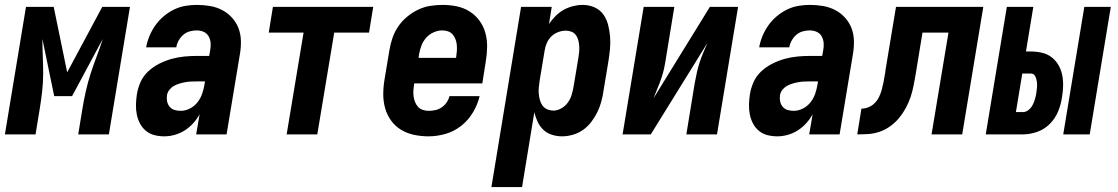

<svg xmlns="http://www.w3.org/2000/svg" viewBox="-38 -548 4558 783"><path d="M-18 0 68 -520H181L236 -253L379 -520H492L406 0H281L298 -104Q304 -140 312 -176Q320 -212 331.5 -247.5Q343 -283 356.5 -318.5Q370 -354 381 -389L256 -156H183L135 -389Q135 -354 136.5 -318.5Q138 -283 138 -247.5Q138 -212 134 -176Q130 -140 124 -104L107 0Z M632 8Q611 8 591.5 3Q572 -2 557 -14.5Q542 -27 533 -44Q524 -61 520 -80.5Q516 -100 516.5 -121Q517 -142 520 -162Q524 -188 535 -213Q546 -238 566.5 -257Q587 -276 612 -288.5Q637 -301 662.5 -308Q688 -315 714 -317.5Q740 -320 766 -320H815L819 -342Q822 -357 821 -372Q820 -387 813 -399.5Q806 -412 793 -418Q780 -424 764 -424Q750 -424 735.5 -420Q721 -416 709.5 -406Q698 -396 690.5 -382.5Q683 -369 681 -355H558Q562 -378 571.5 -401Q581 -424 595.5 -444.5Q610 -465 629.5 -481.5Q649 -498 671.5 -509Q694 -520 717.5 -524Q741 -528 764 -528Q792 -528 818.5 -523.5Q845 -519 868 -507Q891 -495 908.5 -475.5Q926 -456 935 -432Q944 -408 944.5 -380.5Q945 -353 940 -325L886 0H762L776 -82Q765 -62 749.5 -45Q734 -28 715 -16Q696 -4 674.5 2Q653 8 632 8ZM699 -96Q718 -96 736.5 -105.5Q755 -115 767.5 -131Q780 -147 786.5 -166Q793 -185 796 -204L798 -216H766Q754 -216 742 -215.5Q730 -215 718.5 -213Q707 -211 695 -207.5Q683 -204 672 -198Q661 -192 653 -182Q645 -172 643 -160Q641 -147 643.5 -134.5Q646 -122 654 -112.5Q662 -103 674 -99.5Q686 -96 699 -96Z M1131 0 1200 -415H1058L1075 -520H1484L1467 -415H1325L1256 0Z M1710 8Q1680 8 1651 2Q1622 -4 1598 -18.5Q1574 -33 1557.5 -55.5Q1541 -78 1533 -105.5Q1525 -133 1525 -163Q1525 -193 1530 -223L1550 -343Q1554 -368 1562.5 -393Q1571 -418 1586 -440Q1601 -462 1622 -479.5Q1643 -497 1667 -508.5Q1691 -520 1716.5 -524Q1742 -528 1767 -528Q1797 -528 1825.5 -522Q1854 -516 1877.5 -501Q1901 -486 1917.5 -463.5Q1934 -441 1941.5 -413.5Q1949 -386 1948.5 -356Q1948 -326 1943 -297L1929 -208H1651V-207Q1649 -194 1648 -181Q1647 -168 1648.5 -156Q1650 -144 1654.5 -132.5Q1659 -121 1666.5 -112.5Q1674 -104 1686 -100Q1698 -96 1710 -96Q1724 -96 1737.5 -99Q1751 -102 1763 -110Q1775 -118 1783.5 -130.5Q1792 -143 1795 -156H1918Q1910 -122 1891 -90Q1872 -58 1843 -35Q1814 -12 1779 -2Q1744 8 1710 8ZM1669 -312H1822V-313Q1824 -326 1825 -338.5Q1826 -351 1825 -363.5Q1824 -376 1820 -387Q1816 -398 1808.5 -407Q1801 -416 1789.5 -420Q1778 -424 1765 -424Q1748 -424 1730 -416Q1712 -408 1699.5 -393.5Q1687 -379 1680.5 -361.5Q1674 -344 1671 -327Z M1966 215 2087 -520H2212L2201 -450Q2212 -467 2227.5 -482.5Q2243 -498 2261 -508Q2279 -518 2299 -523Q2319 -528 2338 -528Q2364 -528 2386.5 -518Q2409 -508 2422.5 -489Q2436 -470 2442 -446.5Q2448 -423 2450 -398Q2452 -373 2449.5 -347.5Q2447 -322 2443 -297L2423 -177Q2420 -155 2414 -133Q2408 -111 2398 -90.5Q2388 -70 2373.5 -51Q2359 -32 2340 -18.5Q2321 -5 2298.5 1.5Q2276 8 2254 8Q2233 8 2212.5 1.5Q2192 -5 2177.5 -19Q2163 -33 2154.5 -51.5Q2146 -70 2141 -90L2091 215ZM2219 -97Q2235 -97 2251 -106Q2267 -115 2277.5 -129.5Q2288 -144 2293 -160.5Q2298 -177 2301 -194L2321 -314Q2323 -326 2324 -338Q2325 -350 2324 -362Q2323 -374 2320 -385Q2317 -396 2310.5 -405Q2304 -414 2293 -418.5Q2282 -423 2270 -423Q2254 -423 2238 -417Q2222 -411 2210 -399Q2198 -387 2191.5 -371.5Q2185 -356 2183 -341L2163 -221Q2161 -207 2159.5 -193.5Q2158 -180 2159 -167Q2160 -154 2163.5 -141Q2167 -128 2174 -118Q2181 -108 2193 -102.5Q2205 -97 2219 -97Z M2501 0 2587 -520H2712L2678 -312Q2675 -291 2670.5 -270Q2666 -249 2659 -228.5Q2652 -208 2643.5 -188Q2635 -168 2627 -147L2857 -520H2972L2886 0H2761L2795 -208Q2799 -229 2803.5 -250Q2808 -271 2814.5 -291.5Q2821 -312 2829.5 -332Q2838 -352 2847 -373L2616 0Z M3132 8Q3111 8 3091.5 3Q3072 -2 3057 -14.5Q3042 -27 3033 -44Q3024 -61 3020 -80.5Q3016 -100 3016.5 -121Q3017 -142 3020 -162Q3024 -188 3035 -213Q3046 -238 3066.5 -257Q3087 -276 3112 -288.5Q3137 -301 3162.5 -308Q3188 -315 3214 -317.5Q3240 -320 3266 -320H3315L3319 -342Q3322 -357 3321 -372Q3320 -387 3313 -399.5Q3306 -412 3293 -418Q3280 -424 3264 -424Q3250 -424 3235.5 -420Q3221 -416 3209.5 -406Q3198 -396 3190.5 -382.5Q3183 -369 3181 -355H3058Q3062 -378 3071.5 -401Q3081 -424 3095.5 -444.5Q3110 -465 3129.5 -481.5Q3149 -498 3171.5 -509Q3194 -520 3217.5 -524Q3241 -528 3264 -528Q3292 -528 3318.5 -523.5Q3345 -519 3368 -507Q3391 -495 3408.5 -475.5Q3426 -456 3435 -432Q3444 -408 3444.5 -380.5Q3445 -353 3440 -325L3386 0H3262L3276 -82Q3265 -62 3249.5 -45Q3234 -28 3215 -16Q3196 -4 3174.5 2Q3153 8 3132 8ZM3199 -96Q3218 -96 3236.5 -105.5Q3255 -115 3267.5 -131Q3280 -147 3286.5 -166Q3293 -185 3296 -204L3298 -216H3266Q3254 -216 3242 -215.5Q3230 -215 3218.5 -213Q3207 -211 3195 -207.5Q3183 -204 3172 -198Q3161 -192 3153 -182Q3145 -172 3143 -160Q3141 -147 3143.5 -134.5Q3146 -122 3154 -112.5Q3162 -103 3174 -99.5Q3186 -96 3199 -96Z M3458 0 3475 -105Q3490 -105 3504.5 -111Q3519 -117 3530 -128.5Q3541 -140 3547.5 -154Q3554 -168 3558 -182.5Q3562 -197 3565 -212Q3568 -227 3570 -241Q3571 -246 3572 -251Q3573 -256 3573 -261L3616 -520H3972L3886 0H3761L3830 -415H3724L3696 -244Q3692 -221 3687.5 -198Q3683 -175 3675.5 -152.5Q3668 -130 3656.5 -108.5Q3645 -87 3629.5 -68Q3614 -49 3593.5 -34Q3573 -19 3550 -11Q3527 -3 3504 -1.5Q3481 0 3458 0Z M4298 0 4384 -520H4492L4406 0ZM3982 0 4068 -520H4176L4146 -338H4166Q4189 -338 4211 -333Q4233 -328 4250 -315Q4267 -302 4278 -283.5Q4289 -265 4293.5 -243.5Q4298 -222 4297.5 -198.5Q4297 -175 4293 -152Q4289 -123 4277.5 -94.5Q4266 -66 4244 -43.5Q4222 -21 4192.5 -10.5Q4163 0 4134 0ZM4134 -91Q4146 -91 4156.5 -99.5Q4167 -108 4173 -119.5Q4179 -131 4182.5 -143Q4186 -155 4188 -167Q4190 -179 4191 -191Q4192 -203 4190.5 -215Q4189 -227 4183.5 -237.5Q4178 -248 4166 -248H4131L4105 -91Z"/></svg>

Font: Iosevka SS04 Extrabold Oblique
Style: Regular
Weight: 800
Italic angle: -9°
Monospace: yes
Designer: Belleve Invis
Foundry: Belleve Invis
Version: Version 19.0.0; ttfautohint (v1.8.4)